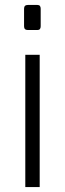

<svg xmlns="http://www.w3.org/2000/svg" viewBox="-20 -754 261 774"><path d="M92 -633Q77 -633 77 -648V-719Q77 -734 92 -734H131Q138 -734 141 -730Q144 -726 144 -719V-648Q144 -633 131 -633ZM82 0V-533H140V0Z"/></svg>

Font: Exo Thin Light
Style: Regular
Weight: 300
Version: Version 2.000